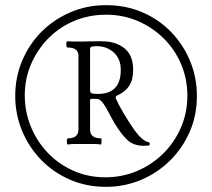

<svg xmlns="http://www.w3.org/2000/svg" viewBox="-20 -737 822 744"><path d="M391 -13Q314 -13 249.5 -41.5Q185 -70 138 -119Q91 -168 65 -231.5Q39 -295 39 -365Q39 -438 66 -502Q93 -566 141 -614Q189 -662 253 -689.5Q317 -717 391 -717Q468 -717 532.5 -689Q597 -661 644 -612Q691 -563 717 -499.5Q743 -436 743 -365Q743 -290 715 -226Q687 -162 638 -114Q589 -66 525.5 -39.5Q462 -13 391 -13ZM388 -50Q454 -50 511.5 -74.5Q569 -99 612.5 -142Q656 -185 681 -242.5Q706 -300 706 -366Q706 -431 682 -488Q658 -545 614.5 -588Q571 -631 514 -655.5Q457 -680 391 -680Q324 -680 266.5 -655.5Q209 -631 166.5 -587.5Q124 -544 100 -487.5Q76 -431 76 -368Q76 -304 99.5 -246.5Q123 -189 165 -145Q207 -101 264 -75.5Q321 -50 388 -50ZM538 -172Q497 -172 473 -195Q449 -218 423 -261Q412 -280 401 -301.5Q390 -323 378.5 -338.5Q367 -354 354 -354H333Q329 -354 329 -347V-235Q329 -201 371 -201Q374 -201 373.5 -189Q373 -177 371 -177Q359 -179 344 -179Q329 -179 307 -179Q285 -179 269.5 -179Q254 -179 243 -177Q239 -177 239 -189Q239 -201 243 -201Q284 -201 284 -235V-521Q284 -553 241 -553Q237 -553 237 -565Q237 -577 241 -577Q255 -576 268.5 -576Q282 -576 296 -576Q301 -576 317 -576.5Q333 -577 350.5 -577Q368 -577 375 -577Q428 -577 462 -550Q496 -523 496 -466Q496 -427 480 -403.5Q464 -380 432 -366Q428 -363 428 -359Q428 -356 431 -351Q439 -332 460 -296.5Q481 -261 503 -230Q534 -189 556 -186Q560 -186 560 -180Q560 -173 556 -173Q551 -173 546.5 -172.5Q542 -172 538 -172ZM359 -373Q448 -373 448 -466Q448 -509 421 -533.5Q394 -558 355 -558Q336 -558 332.5 -555Q329 -552 329 -547V-387Q329 -378 335.5 -375.5Q342 -373 359 -373Z"/></svg>

Font: Junicode Two Beta Condensed
Style: Regular
Weight: 400
Width: 3
Designer: Peter S. Baker
Foundry: Briery Creek Software
Version: Version 1.053; ttfautohint (v1.8.4)